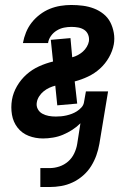

<svg xmlns="http://www.w3.org/2000/svg" viewBox="-20 -548 540 771"><path d="M142 203V127H179Q199 127 218.5 120.5Q238 114 253.5 100.5Q269 87 278 68Q287 49 290 30L303 -53Q288 -38 270 -26.5Q252 -15 233 -7Q214 1 193 4.5Q172 8 153 8Q122 8 95 -2.5Q68 -13 50.5 -35.5Q33 -58 28 -87.5Q23 -117 28 -147Q33 -176 48.5 -202.5Q64 -229 86.5 -249Q109 -269 136.5 -281.5Q164 -294 193 -301L184 -388L263 -395L270 -318Q282 -321 293 -327Q304 -333 313 -341Q322 -349 328.5 -360Q335 -371 337 -382Q339 -396 334 -408.5Q329 -421 318.5 -428Q308 -435 294.5 -437.5Q281 -440 267 -440Q252 -440 237 -437Q222 -434 208 -425.5Q194 -417 184.5 -403.5Q175 -390 173 -375H72Q76 -397 84.5 -418Q93 -439 107 -457Q121 -475 140 -489.5Q159 -504 180 -512.5Q201 -521 223 -524.5Q245 -528 266 -528Q290 -528 313 -525Q336 -522 357 -514Q378 -506 395.5 -492Q413 -478 423 -458.5Q433 -439 437 -416Q441 -393 437 -370Q432 -343 417.5 -317.5Q403 -292 381.5 -272.5Q360 -253 333.5 -240.5Q307 -228 280 -221L290 -132L210 -125L202 -204Q190 -201 178 -195.5Q166 -190 155.5 -181.5Q145 -173 137.5 -161.5Q130 -150 128 -138Q125 -123 131.5 -110.5Q138 -98 150 -91.5Q162 -85 175.5 -82.5Q189 -80 204 -80Q215 -80 225.5 -81Q236 -82 247 -84.5Q258 -87 268.5 -91Q279 -95 288.5 -101Q298 -107 306.5 -116Q315 -125 317 -136L325 -181H414L379 30Q375 53 367 75.5Q359 98 346 119Q333 140 313.5 157Q294 174 271.5 184.5Q249 195 225.5 199Q202 203 179 203Z"/></svg>

Font: Iosevka Curly Semibold
Style: Italic
Weight: 600
Italic angle: -9°
Monospace: yes
Designer: Belleve Invis
Foundry: Belleve Invis
Version: Version 22.1.2; ttfautohint (v1.8.4)